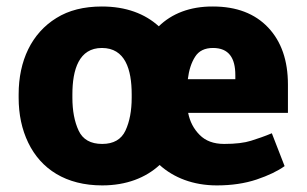

<svg xmlns="http://www.w3.org/2000/svg" viewBox="-20 -558 941 588"><path d="M37.1 -258.8C37.1 -207.5 46.9 -161.6 66.4 -121.1C105.5 -40 182.1 9.8 293 9.8C367.2 9.8 426.3 -13.7 468.8 -52.7C512.2 -13.7 571.8 9.8 644 9.8C689 9.8 729.5 3.9 766.1 -8.3C802.2 -20.5 830.6 -34.2 851.6 -49.3L812.5 -149.9C790.5 -140.6 769 -133.3 749 -127C729 -120.6 701.2 -117.2 666.5 -117.2C634.3 -117.2 609.4 -126.5 591.3 -145C573.2 -163.1 561.5 -185.5 556.2 -212.4H861.8V-298.8C861.8 -372.6 841.8 -430.7 801.3 -473.6C760.7 -516.6 704.1 -538.1 632.3 -538.1C561.5 -538.6 505.9 -516.1 466.3 -477.5C423.8 -516.1 365.7 -538.1 292 -538.1C236.8 -538.1 190.4 -526.4 152.8 -502.9C76.7 -456.1 37.1 -372.1 37.1 -269ZM632.3 -411.1C680.7 -411.1 700.7 -380.4 700.7 -328.1V-315.4H555.2C558.6 -343.3 565.9 -366.2 577.6 -384.3C588.9 -402.3 607.4 -411.1 632.3 -411.1ZM201.7 -269C201.7 -345.7 222.2 -411.1 292 -411.1C363.3 -411.1 383.3 -345.7 383.3 -269V-258.8C383.3 -219.2 377 -185.5 364.3 -158.2C351.6 -130.9 327.6 -117.2 293 -117.2C257.3 -117.2 233.4 -130.9 220.7 -158.2C208 -185.5 201.7 -219.2 201.7 -258.8Z"/></svg>

Font: Vazirmatn Black
Style: Regular
Weight: 900
Designer: Saber Rastikerdar
Foundry: Saber Rastikerdar
Version: Version 33.003